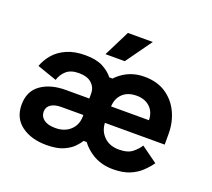

<svg xmlns="http://www.w3.org/2000/svg" viewBox="-121 -857 1137 1029"><g transform="rotate(20 448.0 -343.0)"><path d="M615 14Q544 14 490.5 -22Q437 -58 407.5 -118.5Q378 -179 378 -252Q378 -325 407.5 -383.5Q437 -442 488.5 -476Q540 -510 607 -510Q679 -510 729 -477Q779 -444 805.5 -388.5Q832 -333 832 -266V-205H491Q493 -158 525 -127Q557 -96 609 -96Q660 -96 686.5 -117.5Q713 -139 726 -161L819 -94Q800 -67 773.5 -42Q747 -17 709 -1.5Q671 14 615 14ZM250 -88Q303 -88 335.5 -118.5Q368 -149 368 -198V-205H243Q205 -205 183.5 -190.5Q162 -176 162 -149Q162 -122 184.5 -105Q207 -88 250 -88ZM236 14Q149 14 93.5 -27Q38 -68 38 -144Q38 -221 92.5 -260Q147 -299 234 -299H368V-328Q368 -362 343 -385Q318 -408 270 -408Q224 -408 199 -386Q174 -364 164 -331L52 -370Q66 -408 93 -439.5Q120 -471 164 -490.5Q208 -510 270 -510Q331 -510 368.5 -491Q406 -472 430 -442H458L436 -260L445 -75H417Q408 -60 388 -39Q368 -18 331.5 -2Q295 14 236 14ZM492 -299H708Q707 -346 678 -373Q649 -400 602 -400Q552 -400 523 -372.5Q494 -345 492 -299ZM368 -552 442 -700H584L478 -552Z"/></g></svg>

Font: Space Grotesk Light
Style: Bold
Weight: 700
Version: Version 2.000